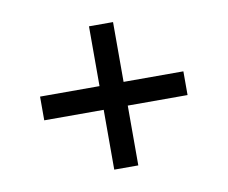

<svg xmlns="http://www.w3.org/2000/svg" viewBox="-56 -640 671 566"><g transform="rotate(-10 279.5 -357.5)"><path d="M243 -143V-322H65V-393H243V-572H315V-393H494V-322H315V-143Z"/></g></svg>

Font: NotoSerif-Bold
Style: Regular
Weight: 700
Designer: Monotype Design Team
Foundry: Monotype Imaging Inc.
Version: Version 2.007; ttfautohint (v1.8) -l 8 -r 50 -G 200 -x 14 -D